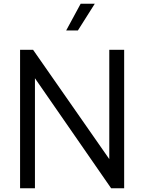

<svg xmlns="http://www.w3.org/2000/svg" viewBox="-20 -1013 776 1033"><path d="M88 0H168V-592L578 0H648V-745H568V-157L158 -745H88ZM336 -849H399L490 -993H414Z"/></svg>

Font: Plus Jakarta Sans
Style: Regular
Weight: 400
Designer: Gumpita Rahayu
Foundry: Tokotype
Version: Version 2.004; ttfautohint (v1.8.3)